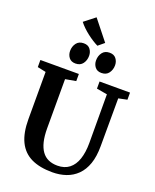

<svg xmlns="http://www.w3.org/2000/svg" viewBox="-207 -1297 1148 1421"><g transform="rotate(20 367.0 -587.0)"><path d="M383.5 8Q283.5 8 217 -24.2Q150.5 -56.5 117.2 -125Q84 -193.5 84 -301V-673L17.5 -687V-743H320.5V-687L237.5 -672V-285.5Q237.5 -224.5 248.2 -180.2Q259 -136 279.8 -107.2Q300.5 -78.5 331.2 -64.8Q362 -51 402.5 -51Q458.5 -51 495.2 -79.8Q532 -108.5 550 -162Q568 -215.5 568 -289L567 -672.5L483.5 -687V-743H723.5V-687L656 -673L655 -296Q655 -214.5 634.8 -156.8Q614.5 -99 577.5 -62.5Q540.5 -26 491 -9Q441.5 8 383.5 8ZM269 -807Q235.5 -807 218.2 -829.2Q201 -851.5 201 -881.5Q201 -917 220.5 -943Q240 -969 277.5 -969H278.5Q312 -969 329 -946.8Q346 -924.5 346 -894.5Q346 -859.5 326.8 -833.2Q307.5 -807 270 -807ZM473 -807Q440 -807 422.8 -829.2Q405.5 -851.5 405.5 -881.5Q405.5 -917 424.8 -943Q444 -969 481.5 -969H482.5Q516 -969 533.2 -946.8Q550.5 -924.5 550.5 -894.5Q550.5 -859.5 531.2 -833.2Q512 -807 474 -807ZM377.5 -986.5Q358 -996 336 -1010Q314 -1024 292 -1041Q270 -1058 250.2 -1077Q230.5 -1096 215.5 -1115.5L300.5 -1182L425 -1025.5L378 -986.5Z"/></g></svg>

Font: Merriweather 36pt
Style: Bold
Weight: 700
Designer: Eben Sorkin
Foundry: Eben Sorkin
Version: Version 2.100